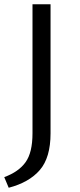

<svg xmlns="http://www.w3.org/2000/svg" viewBox="-21 -678 375 904"><path d="M132 -50V-658H217V-50Q217 64 166.5 122.5Q116 181 20 206L-1 156Q67 131 99.5 85.5Q132 40 132 -50Z"/></svg>

Font: EauTest Medium
Style: Regular
Weight: 500
Designer: Christian Thalmann (Catharsis Fonts)
Version: Version 0.001;PS 000.001;hotconv 1.0.88;makeotf.lib2.5.64775